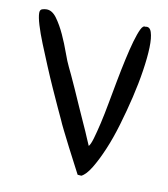

<svg xmlns="http://www.w3.org/2000/svg" viewBox="-65 -574 552 631"><g transform="rotate(10 211.0 -258.5)"><path d="M18.6 -502Q18.6 -512.7 25.9 -515.1Q33.2 -517.6 41 -517.6Q59.6 -517.6 75.2 -496.1Q90.8 -474.6 104 -445.8Q117.2 -417 127.4 -388.2Q137.7 -359.4 145.5 -343.8Q148.4 -337.9 157.2 -319.3Q166 -300.8 177.2 -275.4Q188.5 -250 200.7 -222.2Q212.9 -194.3 224.6 -168.9Q236.3 -143.6 244.1 -124.5Q252 -105.5 254.9 -99.6Q260.7 -105.5 267.1 -127Q273.4 -148.4 280.8 -180.2Q288.1 -211.9 294.9 -249.5Q301.8 -287.1 309.1 -325.7Q316.4 -364.3 324.2 -399.9Q332 -435.5 339.8 -462.9Q347.7 -490.2 355 -505.4Q362.3 -520.5 370.1 -517.6Q384.8 -521.5 390.6 -503.4Q396.5 -485.4 395.5 -452.6Q394.5 -419.9 387.7 -375Q380.9 -330.1 369.6 -282.7Q358.4 -235.4 344.2 -187.5Q330.1 -139.6 313.5 -100.6Q296.9 -61.5 280.3 -34.2Q263.7 -6.8 248 1Q246.1 1 241.2 0.5Q236.3 0 235.4 0Q230.5 -9.8 217.8 -33.7Q205.1 -57.6 191.4 -84.5Q177.7 -111.3 166 -134.8Q154.3 -158.2 150.4 -168Q144.5 -180.7 132.3 -207Q120.1 -233.4 105.5 -266.1Q90.8 -298.8 75.7 -335Q60.5 -371.1 47.4 -403.8Q34.2 -436.5 26.4 -462.4Q18.6 -488.3 18.6 -502Z"/></g></svg>

Font: Indie Flower
Style: Regular
Weight: 400
Designer: Kimberly Geswein
Foundry: Kimberly Geswein
Version: Version 1.001 2010